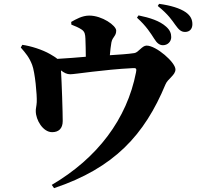

<svg xmlns="http://www.w3.org/2000/svg" viewBox="-20 -888 1040 998"><path d="M692 -796C741 -752 764 -714 782 -686C796 -663 810 -653 827 -653C852 -653 870 -672 870 -695C870 -714 864 -731 844 -749C810 -780 758 -796 700 -808ZM351 -760C371 -752 389 -745 405 -734C421 -723 423 -709 424 -687C425 -659 426 -622 426 -593C382 -589 330 -585 278 -582C269 -590 257 -597 240 -607C200 -630 140 -649 96 -655L88 -641C114 -611 132 -590 147 -551C162 -513 173 -393 171 -357C170 -337 165 -321 166 -310C166 -265 203 -201 251 -201C285 -201 306 -220 306 -259C306 -305 301 -459 297 -522C314 -509 328 -502 345 -502C371 -502 513 -526 672 -534C688 -535 691 -531 687 -512C640 -269 486 -66 249 73L261 90C574 -15 731 -187 840 -449C852 -479 892 -497 892 -527C892 -564 792 -651 742 -651C718 -651 700 -615 678 -612C646 -607 598 -604 551 -601C553 -626 556 -650 559 -667C565 -698 584 -699 584 -729C584 -755 511 -807 444 -807C407 -807 375 -788 350 -774ZM800 -857C856 -812 875 -781 891 -759C909 -734 921 -722 942 -722C966 -722 980 -738 980 -762C980 -786 971 -806 946 -824C916 -845 867 -860 807 -868Z"/></svg>

Font: Noto Serif TC Black
Style: Regular
Weight: 900
Version: Version 1.001;PS 1.001;hotconv 16.6.54;makeotf.lib2.5.65590